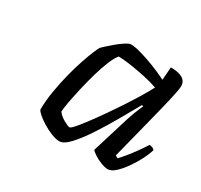

<svg xmlns="http://www.w3.org/2000/svg" viewBox="-99 -903 714 681"><g transform="rotate(30 258.0 -562.5)"><path d="M211 -350Q197 -350 178 -357.5Q159 -365 141 -376Q123 -387 111 -397.5Q99 -408 97 -414Q97 -449 103.5 -488.5Q110 -528 119.5 -565.5Q129 -603 139.5 -634Q150 -665 158.5 -685Q167 -705 170 -709Q174 -713 185.5 -723.5Q197 -734 211.5 -746Q226 -758 239.5 -766.5Q253 -775 260 -775Q276 -775 302.5 -767.5Q329 -760 360 -748Q391 -736 419 -722L423 -775Q455 -775 471.5 -765Q488 -755 488 -735Q488 -721 477.5 -676Q467 -631 449.5 -562.5Q432 -494 410 -407L420 -401Q430 -411 443.5 -427.5Q457 -444 471 -463.5Q485 -483 495 -499Q502 -499 508.5 -496Q515 -493 516 -489Q511 -471 499 -447.5Q487 -424 471 -401.5Q455 -379 439 -364.5Q423 -350 409 -350Q398 -350 381 -356.5Q364 -363 350.5 -372Q337 -381 334 -386L380 -536Q386 -555 391 -568Q396 -581 400 -590Q404 -599 407 -606L401 -608Q381 -572 355.5 -527.5Q330 -483 303.5 -442.5Q277 -402 253 -376Q229 -350 211 -350ZM218 -411Q223 -411 241 -432.5Q259 -454 283.5 -488Q308 -522 333.5 -560Q359 -598 379.5 -631.5Q400 -665 410 -685Q384 -694 355.5 -700Q327 -706 299 -710.5Q271 -715 244 -716Q234 -706 222.5 -678.5Q211 -651 201 -616Q191 -581 183 -546Q175 -511 170 -483.5Q165 -456 165 -445Q174 -432 192.5 -421.5Q211 -411 218 -411Z"/></g></svg>

Font: Texturina 12pt Thin
Style: Italic
Weight: 250
Italic angle: -11°
Designer: Guillermo Torres Carreño
Foundry: Omnibus-Type
Version: Version 1.002